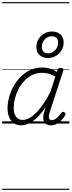

<svg xmlns="http://www.w3.org/2000/svg" viewBox="-20 -1145 663 1780"><path d="M177 17Q138 17 109.5 -2Q81 -21 65.5 -57Q50 -93 50 -141Q50 -187 63 -238.5Q76 -290 102.5 -339.5Q129 -389 168.5 -430Q208 -471 260 -495Q312 -519 376 -519Q409 -519 443.5 -508.5Q478 -498 507 -479L512 -496Q516 -507 523 -511Q530 -515 543 -515Q561 -515 565.5 -507.5Q570 -500 566 -488L441 -105Q433 -81 432.5 -64.5Q432 -48 439 -39.5Q446 -31 460 -31Q476 -31 492.5 -41Q509 -51 523 -66.5Q537 -82 548 -98Q554 -106 560.5 -108Q567 -110 576 -104Q587 -97 588 -90Q589 -83 584 -75Q573 -57 553.5 -35Q534 -13 508.5 2Q483 17 451 17Q428 17 413 9Q398 1 390 -13.5Q382 -28 381 -47.5Q380 -67 385 -90Q389 -106 394 -121Q399 -136 403 -152Q362 -90 322 -53Q282 -16 245.5 0.5Q209 17 177 17ZM107 -146Q107 -112 116.5 -86.5Q126 -61 144.5 -47Q163 -33 191 -33Q228 -33 270 -61.5Q312 -90 357 -147.5Q402 -205 447 -293L493 -435Q457 -456 427.5 -463Q398 -470 371 -470Q318 -470 276 -448.5Q234 -427 202.5 -392Q171 -357 149.5 -314.5Q128 -272 117.5 -228Q107 -184 107 -146ZM422 -607Q378 -607 347.5 -633.5Q317 -660 317 -711Q317 -749 336.5 -781Q356 -813 389 -833Q422 -853 464 -853Q509 -853 539.5 -826.5Q570 -800 570 -749Q570 -711 550.5 -678.5Q531 -646 497.5 -626.5Q464 -607 422 -607ZM424 -650Q451 -650 472.5 -664.5Q494 -679 506.5 -701.5Q519 -724 519 -749Q519 -779 503 -794Q487 -809 462 -809Q435 -809 413.5 -795Q392 -781 380 -758.5Q368 -736 368 -711Q368 -681 384 -665.5Q400 -650 424 -650ZM0 605H623V615H0ZM0 -20H623V0H0ZM0 -505H623V-500H0ZM0 -1125H623V-1115H0Z"/></svg>

Font: Playwrite CU Guides
Style: Regular
Weight: 400
Designer: Veronika Burian, José Scaglione
Foundry: TypeTogether
Version: Version 1.003